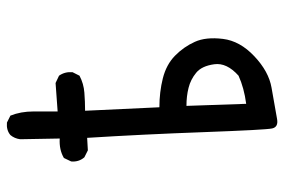

<svg xmlns="http://www.w3.org/2000/svg" viewBox="-150 -642 801 540"><g transform="rotate(-90 250.0 -371.5)"><path d="M185.5 7.8Q163.1 11.7 159.2 -6.3Q155.3 -24.4 148.9 -197.3Q142.6 -370.1 132.8 -526.4L97.7 -524.4L78.1 -534.2Q64.5 -549.8 66.4 -571.3L76.2 -591.8Q99.6 -605.5 130.9 -603.5L128.9 -714.8Q130.9 -730.5 140.6 -742.2Q154.3 -753.9 175.8 -752L195.3 -742.2Q207 -712.9 207 -677.7Q207 -642.6 207 -609.4L287.1 -615.2L307.6 -605.5Q319.3 -588.9 317.4 -567.4L307.6 -547.9Q285.2 -536.1 259.8 -534.2Q234.4 -532.2 209 -532.2L218.8 -323.2Q261.7 -323.2 300.3 -313.5Q338.9 -303.7 363.8 -279.3Q388.7 -254.9 402.8 -223.6Q417 -192.4 411.1 -144.5Q405.3 -96.7 362.3 -56.2Q319.3 -15.6 273.9 -7.8Q228.5 0 185.5 7.8ZM307.6 -100.6Q344.7 -133.8 339.8 -168.9Q335 -204.1 315.9 -219.7Q296.9 -235.4 273.4 -241.2Q250 -247.1 222.7 -247.1L228.5 -79.1Q273.4 -85 307.6 -100.6Z"/></g></svg>

Font: NaikaiFont
Style: Regular
Weight: 400
Version: Version 1.67